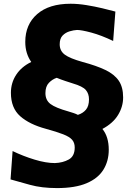

<svg xmlns="http://www.w3.org/2000/svg" viewBox="-20 -837 695 1005"><path d="M278.3 147.5Q198.2 147.5 136.5 130.4Q74.7 113.3 35.2 102.1L45.9 -46.4Q101.6 -19.5 161.1 -1.5Q220.7 16.6 267.1 16.6Q309.1 15.1 340.1 -2.2Q371.1 -19.5 371.1 -64.9Q371.1 -89.8 357.4 -105.5Q343.8 -121.1 310.8 -134Q277.8 -147 220.7 -162.6Q133.8 -186 85.4 -229Q37.1 -272 37.1 -351.1Q37.1 -403.3 64.5 -445.3Q91.8 -487.3 143.6 -512.7Q128.4 -534.2 120.4 -560.1Q112.3 -585.9 112.3 -617.7Q112.3 -709 174.6 -763.2Q236.8 -817.4 349.6 -817.4Q388.2 -817.4 432.1 -810.3Q476.1 -803.2 516.4 -793.5Q556.6 -783.7 584 -776.4L572.3 -622.6Q510.3 -652.3 458.5 -666.3Q406.7 -680.2 383.3 -680.2Q365.2 -679.2 344 -672.9Q322.8 -666.5 307.6 -650.9Q292.5 -635.3 292.5 -605Q292.5 -570.8 319.1 -551Q345.7 -531.2 412.1 -512.7Q484.9 -493.2 531.7 -470.7Q578.6 -448.2 601.6 -414.6Q624.5 -380.9 624.5 -327.1Q624.5 -278.8 598.1 -235.4Q571.8 -191.9 516.1 -162.1Q549.3 -121.1 549.3 -53.2Q549.3 5.9 521.2 51.3Q493.2 96.7 433.3 122.1Q373.5 147.5 278.3 147.5ZM276.9 -429.7Q254.4 -422.4 236.1 -403.6Q217.8 -384.8 217.8 -349.6Q217.8 -312.5 244.4 -292.5Q271 -272.5 337.4 -253.9Q352.1 -249.5 364.7 -245.4Q377.4 -241.2 387.7 -235.8Q414.1 -244.1 429.9 -262.9Q445.8 -281.7 445.8 -316.9Q445.8 -346.7 429.2 -366Q412.6 -385.3 360.8 -400.4Q344.2 -405.8 321.8 -413.1Q299.3 -420.4 276.9 -429.7Z"/></svg>

Font: Pinar-DS1-FD Bold
Style: Regular
Weight: 700
Designer: Amin Abedi
Version: Version 2.000